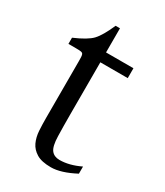

<svg xmlns="http://www.w3.org/2000/svg" viewBox="-134 -541 530 616"><g transform="rotate(30 131.0 -232.5)"><path d="M227.5 -355H126V-160.6Q126 -118.7 127 -81.8Q127.9 -44.9 138.4 -31.5Q148.9 -18.1 168.9 -18.1Q204.6 -18.1 245.1 -37.6V-11.2Q193.4 16.1 156.7 16.1Q122.1 16.1 103.3 4.6Q84.5 -6.8 75.9 -25.1Q67.4 -43.5 65.9 -66.4Q64.5 -89.4 64.5 -112.3V-321.8Q64.5 -332.5 64.2 -338.4Q64 -344.2 62.3 -348.6Q60.5 -353 54.2 -354Q47.9 -355 35.2 -355H7.8V-377.9Q54.7 -397.9 72.3 -416.5Q89.8 -435.1 109.9 -481H126V-391.6H227.5Z"/></g></svg>

Font: Lancelot
Style: Regular
Weight: 400
Designer: Marion Kadi
Foundry: Marion Kadi, Anton Koovit
Version: 1.004